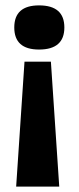

<svg xmlns="http://www.w3.org/2000/svg" viewBox="-20 -560 292 713"><path d="M71 -331H169L200 133H40ZM125 -540Q219 -540 219 -458Q219 -376 125 -376Q33 -376 33 -458Q33 -540 125 -540Z"/></svg>

Font: Bricolage Grotesque 48pt Bricolage Grotesque 48pt Regular
Style: Bold
Weight: 700
Designer: Mathieu Triay
Foundry: Atelier Triay
Version: Version 1.000; ttfautohint (v1.8.4.7-5d5b);gftools[0.9.32]